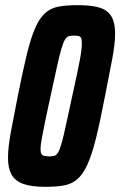

<svg xmlns="http://www.w3.org/2000/svg" viewBox="-20 -716 466 744"><path d="M156 8Q102 8 70 -3.5Q38 -15 24.5 -40Q11 -65 11 -104Q11 -147 23 -209.5Q35 -272 49 -344Q68 -440 83.5 -503.5Q99 -567 115.5 -605.5Q132 -644 153.5 -664Q175 -684 205 -690Q235 -696 279 -696Q321 -696 349.5 -690.5Q378 -685 394.5 -672Q411 -659 418.5 -638Q426 -617 426 -586Q426 -545 414.5 -485.5Q403 -426 387 -344Q368 -245 352 -180.5Q336 -116 318.5 -78Q301 -40 279.5 -21.5Q258 -3 228 2.5Q198 8 156 8ZM172 -110Q184 -110 191.5 -112.5Q199 -115 205.5 -126Q212 -137 219 -162Q226 -187 235.5 -231Q245 -275 260 -344Q280 -434 289 -481.5Q298 -529 297 -550Q297 -563 294 -569Q291 -575 284 -576.5Q277 -578 266 -578Q254 -578 246 -575.5Q238 -573 231.5 -562Q225 -551 217.5 -525.5Q210 -500 200.5 -456.5Q191 -413 176 -344Q165 -295 156.5 -253.5Q148 -212 142.5 -182.5Q137 -153 137 -138Q137 -125 141 -119Q145 -113 153 -111.5Q161 -110 172 -110Z"/></svg>

Font: Saira Condensed
Style: Bold Italic
Weight: 700
Width: 3
Italic angle: -12°
Designer: Hector Gatti with collaboration of the Omnibus-Type team
Foundry: Omnibus-Type
Version: Version 1.101